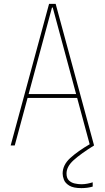

<svg xmlns="http://www.w3.org/2000/svg" viewBox="-20 -750 540 990"><path d="M35 0 233 -730H267L465 0H444L252 -711H248L56 0ZM115 -245V-265H385V-245ZM400 220Q358 220 337 207Q316 194 309.5 176.5Q303 159 303 145Q303 101 341.5 65.5Q380 30 447 -9L465 0Q396 43 359.5 76Q323 109 323 145Q323 168 335 180Q347 192 365 196Q383 200 400 200Q415 200 430.5 197Q446 194 458 190V212Q445 216 430 218Q415 220 400 220Z"/></svg>

Font: M PLUS Code Latin Thin
Style: Regular
Weight: 250
Designer: Coji Morishita
Foundry: UNDERFOREST DESIGN
Version: Version 1.002; ttfautohint (v1.8.3)